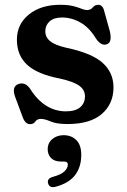

<svg xmlns="http://www.w3.org/2000/svg" viewBox="-20 -506 531 801"><path d="M239 -433Q205 -433 187 -416.8Q169 -400.5 169 -376Q169 -351 188.8 -334.5Q208.5 -318 255.5 -307Q363 -284.5 408.2 -243.8Q453.5 -203 453.5 -141.5Q453.5 -73 405 -30.8Q356.5 11.5 261.5 11.5Q216.5 11.5 191.5 0.8Q166.5 -10 150.5 -10Q135 -10 127.5 1Q120 12 105.5 12Q85.5 12 75 -16.5L43.5 -101Q27.5 -145 57 -155.5Q84.5 -165 105 -136.5Q135.5 -88 173.2 -64.8Q211 -41.5 254.5 -41.5Q295 -41.5 314.8 -58.8Q334.5 -76 334.5 -104Q334.5 -131 310.8 -148.2Q287 -165.5 231 -178Q136.5 -196 93.5 -235.5Q50.5 -275 50.5 -340.5Q50.5 -405 100.5 -445.5Q150.5 -486 231 -486Q264.5 -486 285.8 -480.5Q307 -475 320.2 -469.5Q333.5 -464 342.5 -464Q358 -464 367 -475Q376 -486 389.5 -486Q409 -486 415 -459L438.5 -374.5Q443 -355 440.8 -340.2Q438.5 -325.5 424.5 -321Q401.5 -313.5 379.5 -346.5Q352.5 -391 315.8 -412Q279 -433 239 -433ZM235 168Q207.5 168 193.2 153.5Q179 139 179 116.5Q179 90.5 198.2 74.2Q217.5 58 245.5 58Q277.5 58 298.2 78.2Q319 98.5 319 140Q319 190.5 293.5 224.2Q268 258 212.5 273Q186.5 280 180.5 258.5Q175.5 239 200 232Q235 222.5 249 208.8Q263 195 263 180.5Q263 168 248 168Z"/></svg>

Font: Fraunces 9pt Soft SemiBold
Style: Regular
Weight: 600
Version: Version 1.000;[b76b70a41]